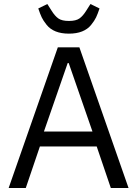

<svg xmlns="http://www.w3.org/2000/svg" viewBox="-20 -933 681 953"><path d="M170 -891 215 -913 236 -880Q252 -854 269.5 -841.5Q287 -829 322 -829Q357 -829 374.5 -841.5Q392 -854 408 -880L429 -913L474 -891Q465 -864 457 -847Q449 -830 432 -809Q415 -788 387.5 -777Q360 -766 322 -766Q284 -766 256.5 -777Q229 -788 212 -809Q195 -830 187 -847Q179 -864 170 -891ZM618 0H530L460 -206H178L108 0H23L267 -698H374ZM439 -280 321 -620H316L198 -280Z"/></svg>

Font: Aneliza
Style: Regular
Weight: 400
Designer: Mike Abbink, Paul van der Laan, Pieter van Rosmalen
Foundry: Bold Monday
Version: Version 3.0